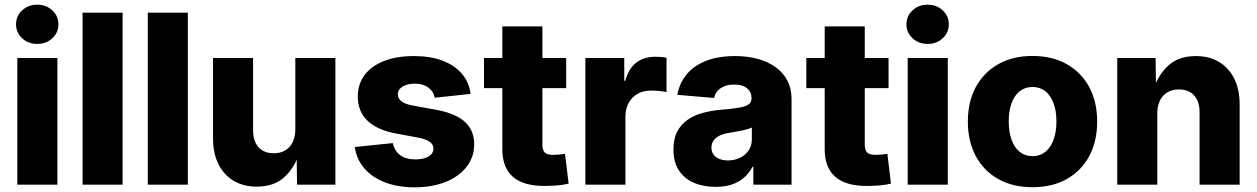

<svg xmlns="http://www.w3.org/2000/svg" viewBox="-20 -781 5316 812"><path d="M53.2 0V-535.6H222.7V0ZM137.7 -595.2Q99.6 -595.2 73.7 -619.1Q47.9 -643.1 47.9 -678.2Q47.9 -713.4 73.7 -737.3Q99.6 -761.2 137.2 -761.2Q175.3 -761.2 201.2 -737.3Q227.1 -713.4 227.1 -678.2Q227.1 -643.1 201.2 -619.1Q175.3 -595.2 137.7 -595.2Z M498.5 -727.5V0H329.1V-727.5Z M774.4 -727.5V0H605V-727.5Z M1065.9 8.3Q1009.3 8.3 967.5 -16.8Q925.8 -42 903.3 -87.9Q880.9 -133.8 880.9 -196.3V-535.6H1050.3V-230Q1050.3 -184.1 1073.5 -158.4Q1096.7 -132.8 1137.7 -132.8Q1165 -132.8 1185.5 -144.5Q1206.1 -156.2 1217.5 -179.2Q1229 -202.1 1229 -234.9V-535.6H1398.4V0H1236.3L1234.4 -137.7H1247.6Q1226.1 -71.8 1182.4 -31.7Q1138.7 8.3 1065.9 8.3Z M1733.9 11.2Q1663.6 11.2 1609.4 -9.3Q1555.2 -29.8 1521.7 -67.9Q1488.3 -106 1480.5 -159.2L1641.1 -175.8Q1648.9 -142.6 1672.6 -124.8Q1696.3 -106.9 1737.3 -106.9Q1772.5 -106.9 1792.7 -119.4Q1813 -131.8 1813 -152.3Q1813 -170.4 1796.9 -181.6Q1780.8 -192.9 1747.6 -199.2L1652.8 -216.8Q1573.7 -231.9 1533.4 -271.2Q1493.2 -310.5 1493.2 -372.6Q1493.2 -425.8 1522.2 -464.1Q1551.3 -502.4 1604.5 -523.2Q1657.7 -543.9 1730.5 -543.9Q1800.3 -543.9 1851.6 -524.4Q1902.8 -504.9 1933.3 -469.2Q1963.9 -433.6 1970.2 -383.8L1818.4 -367.7Q1813.5 -395 1791 -411.1Q1768.6 -427.2 1734.4 -427.2Q1702.6 -427.2 1682.6 -414.8Q1662.6 -402.3 1662.6 -381.8Q1662.6 -365.7 1676.3 -353.8Q1689.9 -341.8 1721.7 -335.4L1826.2 -316.4Q1906.7 -301.3 1946 -265.6Q1985.4 -230 1985.4 -170.9Q1985.4 -116.2 1953.1 -75.2Q1920.9 -34.2 1864.3 -11.5Q1807.6 11.2 1733.9 11.2Z M2374.5 -535.6V-408.2H2026.9V-535.6ZM2104.5 -669.4H2273.9V-169.4Q2273.9 -146.5 2283.9 -136.2Q2293.9 -126 2318.8 -126Q2329.1 -126 2345.7 -127.4Q2362.3 -128.9 2369.6 -130.4L2384.8 -4.4Q2360.8 1.5 2334 3.4Q2307.1 5.4 2281.7 5.4Q2192.9 5.4 2148.7 -33.7Q2104.5 -72.8 2104.5 -149.4Z M2455.6 0V-535.6H2620.1V-439H2624Q2638.7 -491.7 2671.4 -516.4Q2704.1 -541 2751.5 -541Q2763.7 -541 2775.9 -540Q2788.1 -539.1 2798.8 -536.6V-391.6Q2787.6 -394.5 2767.8 -396.2Q2748 -397.9 2731.4 -397.9Q2700.7 -397.9 2676.5 -384.3Q2652.3 -370.6 2638.7 -345.7Q2625 -320.8 2625 -286.6V0Z M3006.8 9.3Q2954.6 9.3 2914.3 -8.1Q2874 -25.4 2851.1 -60.5Q2828.1 -95.7 2828.1 -148.9Q2828.1 -193.8 2844 -224.4Q2859.9 -254.9 2887.7 -274.2Q2915.5 -293.5 2952.1 -303.5Q2988.8 -313.5 3030.3 -316.9Q3076.7 -320.8 3104.7 -325.4Q3132.8 -330.1 3145.5 -339.1Q3158.2 -348.1 3158.2 -364.3V-366.7Q3158.2 -384.3 3149.4 -397Q3140.6 -409.7 3124.3 -416.5Q3107.9 -423.3 3085 -423.3Q3061.5 -423.3 3043.7 -416.3Q3025.9 -409.2 3014.6 -396.5Q3003.4 -383.8 3000 -366.7L2844.7 -379.9Q2853.5 -429.7 2884 -466.6Q2914.6 -503.4 2966.1 -523.7Q3017.6 -543.9 3087.9 -543.9Q3140.6 -543.9 3184.6 -532Q3228.5 -520 3260.5 -496.8Q3292.5 -473.6 3310.1 -439.9Q3327.6 -406.2 3327.6 -362.8V0H3166V-75.2H3162.1Q3147.5 -47.4 3125.2 -28.6Q3103 -9.8 3073.7 -0.2Q3044.4 9.3 3006.8 9.3ZM3058.6 -102.5Q3086.9 -102.5 3109.9 -113.8Q3132.8 -125 3146.2 -145Q3159.7 -165 3159.7 -191.4V-241.7Q3152.8 -238.3 3142.3 -235.1Q3131.8 -231.9 3119.1 -229.2Q3106.4 -226.6 3093.3 -224.4Q3080.1 -222.2 3066.9 -219.7Q3042.5 -216.3 3025.1 -208.3Q3007.8 -200.2 2998.3 -187.5Q2988.8 -174.8 2988.8 -156.7Q2988.8 -139.2 2997.8 -127.2Q3006.8 -115.2 3022.5 -108.9Q3038.1 -102.5 3058.6 -102.5Z M3737.8 -535.6V-408.2H3390.1V-535.6ZM3467.8 -669.4H3637.2V-169.4Q3637.2 -146.5 3647.2 -136.2Q3657.2 -126 3682.1 -126Q3692.4 -126 3709 -127.4Q3725.6 -128.9 3732.9 -130.4L3748 -4.4Q3724.1 1.5 3697.3 3.4Q3670.4 5.4 3645 5.4Q3556.2 5.4 3512 -33.7Q3467.8 -72.8 3467.8 -149.4Z M3818.8 0V-535.6H3988.3V0ZM3903.3 -595.2Q3865.2 -595.2 3839.4 -619.1Q3813.5 -643.1 3813.5 -678.2Q3813.5 -713.4 3839.4 -737.3Q3865.2 -761.2 3902.8 -761.2Q3940.9 -761.2 3966.8 -737.3Q3992.7 -713.4 3992.7 -678.2Q3992.7 -643.1 3966.8 -619.1Q3940.9 -595.2 3903.3 -595.2Z M4346.7 10.7Q4263.2 10.7 4201.7 -23.9Q4140.1 -58.6 4106.7 -121.1Q4073.2 -183.6 4073.2 -266.6Q4073.2 -350.1 4106.7 -412.4Q4140.1 -474.6 4201.7 -509.5Q4263.2 -544.4 4346.7 -544.4Q4430.7 -544.4 4491.9 -509.5Q4553.2 -474.6 4586.7 -412.4Q4620.1 -350.1 4620.1 -266.6Q4620.1 -183.6 4586.7 -121.1Q4553.2 -58.6 4491.9 -23.9Q4430.7 10.7 4346.7 10.7ZM4346.7 -120.6Q4378.4 -120.6 4400.9 -138.7Q4423.3 -156.7 4435.5 -189.7Q4447.8 -222.7 4447.8 -267.1Q4447.8 -312 4435.5 -344.7Q4423.3 -377.4 4400.9 -395.3Q4378.4 -413.1 4346.7 -413.1Q4315.4 -413.1 4292.7 -395.3Q4270 -377.4 4258.1 -344.7Q4246.1 -312 4246.1 -267.1Q4246.1 -222.7 4258.1 -189.7Q4270 -156.7 4292.7 -138.7Q4315.4 -120.6 4346.7 -120.6Z M4874.5 -301.3V0H4705.1V-535.6H4867.2L4869.1 -397.9H4856Q4877.4 -463.9 4921.1 -503.9Q4964.8 -543.9 5037.6 -543.9Q5094.2 -543.9 5135.7 -519Q5177.2 -494.1 5200 -448.2Q5222.7 -402.3 5222.7 -339.8V0H5053.2V-306.2Q5053.2 -352.1 5030.3 -377.4Q5007.3 -402.8 4965.8 -402.8Q4938.5 -402.8 4918 -391.1Q4897.5 -379.4 4886 -356.7Q4874.5 -334 4874.5 -301.3Z"/></svg>

Font: Inter 20pt ExtraBold
Style: Regular
Weight: 800
Version: Version 4.001;git-66647c0bb